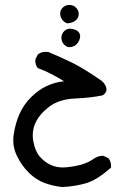

<svg xmlns="http://www.w3.org/2000/svg" viewBox="-20 -417 540 771"><path d="M229.5 334Q192.4 330.1 158.2 317.4Q124 304.7 94.7 275.4Q65.4 246.1 46.9 206.5Q28.3 167 35.2 122.1Q42 77.1 58.6 40Q75.2 2.9 104.5 -26.4Q133.8 -55.7 167 -71.3Q200.2 -86.9 237.3 -90.8Q211.9 -106.4 185.5 -120.1Q159.2 -133.8 131.8 -143.6Q120.1 -157.2 122.1 -178.7L131.8 -198.2Q149.4 -211.9 174.8 -208Q221.7 -188.5 268.1 -166Q314.5 -143.6 390.6 -90.8Q423.8 -55.7 392.6 -34.2Q346.7 -24.4 282.2 -21.5Q217.8 -18.6 178.7 10.7Q139.6 40 123 75.2Q106.4 110.4 113.8 150.4Q121.1 190.4 140.1 212.4Q159.2 234.4 185.5 246.1Q211.9 257.8 245.1 254.9Q278.3 252 306.2 244.1Q334 236.3 354.5 221.7Q375 207 396.5 209L416 218.8Q427.7 234.4 425.8 255.9Q369.1 306.6 323.7 319.3Q278.3 332 229.5 334ZM257.8 -227.5Q246.1 -228.5 236.3 -239.3Q226.6 -250 226.6 -265.6Q226.6 -281.2 238.8 -293Q251 -304.7 270.5 -300.8Q290 -296.9 297.4 -286.1Q304.7 -275.4 300.3 -261.2Q295.9 -247.1 286.1 -237.8Q276.4 -228.5 257.8 -227.5ZM252 -323.2Q240.2 -325.2 231 -336.4Q221.7 -347.7 221.7 -362.8Q221.7 -377.9 233.9 -388.2Q246.1 -398.4 262.2 -397Q278.3 -395.5 288.1 -383.3Q297.9 -371.1 295.9 -356.9Q293.9 -342.8 282.7 -334Q271.5 -325.2 252 -323.2Z"/></svg>

Font: JasonHandwriting2
Style: Regular
Weight: 400
Version: Version 1.05.10